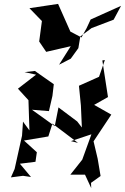

<svg xmlns="http://www.w3.org/2000/svg" viewBox="-20 -938 641 985"><path d="M343 -637 382 -691 392 -751 450 -794 563 -837 601 -908 445 -838 424 -793 398 -746 341 -776 278 -918 131 -896 195 -830 181 -725 217 -672 343 -701 283 -606ZM447 0 496 -35 481 -124C474 -154 467 -183 460 -213L551 -350L463 -400L534 -440C525 -503 514 -565 505 -628L518 -630L488 -544L385 -498L395 -397L400 -284L376 -315L280 -387L261 -291L144 -375L231 -368L249 -446L256 -506L159 -574L106 -568L165 -555L72 -483L126 -424L131 -269L98 -314L93 -242L55 -71L36 -28L98 -36L139 -30L82 -98L162 -108L169 -157L103 -217L228 -238L249 -304L380 -205L344 -214L449 -249L402 -119L341 -42H416L448 27Z"/></svg>

Font: Charger Distortion
Style: 2It
Weight: 400
Designer: Jasper
Foundry: Cannot Into Space Fonts
Version: Version 0.98